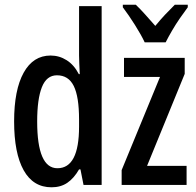

<svg xmlns="http://www.w3.org/2000/svg" viewBox="-20 -786 833 816"><path d="M199 10Q121 10 80.5 -62.5Q40 -135 40 -270Q40 -404 80.5 -477Q121 -550 195 -550Q232 -550 263.5 -530Q295 -510 315 -471H319Q318 -496 317 -515.5Q316 -535 316 -550V-760H412V0H335L322 -66H316Q294 -28 266 -9Q238 10 199 10ZM224 -71Q316 -71 316 -248V-278Q316 -375 293.5 -420.5Q271 -466 222 -466Q178 -466 158 -415.5Q138 -365 138 -270Q138 -71 224 -71ZM773 0H497V-63L660 -459H507V-540H765V-472L605 -81H773ZM595 -606Q580 -638 553.5 -680Q527 -722 502 -755V-766H557Q575 -749 596.5 -725Q618 -701 640 -676Q664 -705 681.5 -723.5Q699 -742 723 -766H778V-755Q763 -735 745 -709Q727 -683 711 -655.5Q695 -628 684 -606Z"/></svg>

Font: Noto Sans ExtraCondensed Medium
Style: Regular
Weight: 500
Width: 2
Designer: Monotype Design Team
Foundry: Monotype Imaging Inc.
Version: Version 2.013; ttfautohint (v1.8.4.7-5d5b)